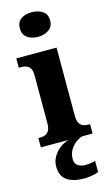

<svg xmlns="http://www.w3.org/2000/svg" viewBox="-150 -824 641 1115"><g transform="rotate(-15 171.0 -266.0)"><path d="M13 0V-56H24Q43 -56 57 -62.5Q71 -69 78.5 -84.5Q86 -100 86 -128V-413Q86 -440 78 -454Q70 -468 56 -474Q42 -480 25 -480H9V-536H251V-127Q251 -99 259 -83.5Q267 -68 281.5 -62Q296 -56 314 -56H324V0ZM164 -624Q126 -624 100 -642.5Q74 -661 74 -698Q74 -737 100 -754.5Q126 -772 164 -772Q201 -772 228.5 -754.5Q256 -737 256 -698Q256 -661 228.5 -642.5Q201 -624 164 -624ZM215 240Q143 240 106.5 213.5Q70 187 70 130Q70 99 86 72Q102 45 127 26Q152 7 180 0H261Q241 6 221 21.5Q201 37 187.5 60Q174 83 174 115Q174 141 192 153.5Q210 166 238 166Q251 166 266 164Q281 162 297 158V224Q288 229 272 232.5Q256 236 240.5 238Q225 240 215 240Z"/></g></svg>

Font: Noto Serif Khmer SemiCondensed ExtraBold
Style: Regular
Weight: 800
Width: 4
Designer: Danh Hong and the Monotype Design Team
Foundry: Monotype Imaging Inc.
Version: Version 2.004